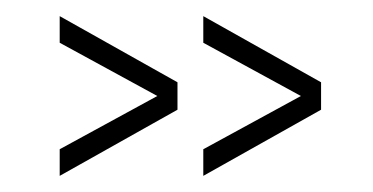

<svg xmlns="http://www.w3.org/2000/svg" viewBox="-20 -384 462 238"><path d="M378 -248V-282L232 -364V-331L353 -265L232 -199V-166ZM200 -248V-282L54 -364V-331L175 -265L54 -199V-166Z"/></svg>

Font: Roundo Variable
Style: Regular
Weight: 200
Designer: Shiva Nallaperumal
Foundry: Indian Type Foundry
Version: Version 2.000